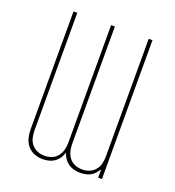

<svg xmlns="http://www.w3.org/2000/svg" viewBox="-135 -841 869 955"><g transform="rotate(20 300.0 -363.5)"><path d="M197 8Q174 8 152.5 -0.5Q131 -9 116.5 -26.5Q102 -44 96.5 -66.5Q91 -89 91 -112V-735H111V-112Q111 -93 115.5 -74Q120 -55 132.5 -40Q145 -25 163 -18Q181 -11 200 -11Q220 -11 238 -18Q256 -25 268 -40Q280 -55 285 -74Q290 -93 290 -112V-735H310V-112Q310 -93 315 -74Q320 -55 332 -40Q344 -25 362 -18Q380 -11 400 -11Q419 -11 437 -18Q455 -25 467.5 -40Q480 -55 484.5 -74Q489 -93 489 -112V-735H509V0H489V-45Q482 -33 472.5 -22Q463 -11 451 -4.5Q439 2 425 5Q411 8 396 8Q380 8 363.5 4Q347 0 333.5 -9.5Q320 -19 310.5 -32.5Q301 -46 296 -62Q291 -46 282 -32.5Q273 -19 259.5 -9.5Q246 0 230 4Q214 8 197 8Z"/></g></svg>

Font: Iosevka Curly Thin Extended
Style: Regular
Weight: 100
Width: 7
Monospace: yes
Designer: Belleve Invis
Foundry: Belleve Invis
Version: Version 11.1.0; ttfautohint (v1.8.3)